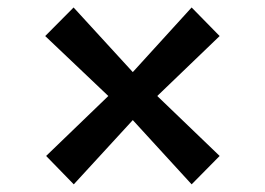

<svg xmlns="http://www.w3.org/2000/svg" viewBox="-20 -578 709 514"><path d="M270 -321 101 -481.5 177 -558 335.5 -385 493 -558 568 -481.5 401 -321 568 -160.5 493 -84.5 335.5 -256.5 177.5 -84.5 103.5 -160.5Z"/></svg>

Font: Merriweather 20pt
Style: Bold
Weight: 700
Version: Version 2.100